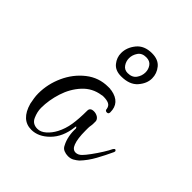

<svg xmlns="http://www.w3.org/2000/svg" viewBox="-131 -486 582 582"><g transform="rotate(45 160.0 -195.5)"><path d="M94 16Q51 16 36 -38Q34 -48 32.5 -57.5Q31 -67 31 -77Q31 -117 48 -154.5Q65 -192 96 -216.5Q127 -241 167 -241H175Q177 -240 182 -240Q226 -232 226 -191Q226 -183 219 -183Q211 -183 211 -191Q209 -202 200.5 -206Q192 -210 178 -210Q172 -210 170 -209Q136 -204 113 -179Q90 -154 79 -119.5Q68 -85 68 -52Q68 -35 76 -17Q84 1 105 1Q119 1 132 -10.5Q145 -22 154 -39Q165 -60 169 -85Q173 -110 173 -145Q173 -158 189 -158Q198 -158 206 -153Q213 -148 214 -141Q214 -136 214 -130.5Q214 -125 213 -120Q212 -115 212 -109Q212 -103 212 -98Q212 -64 219 -46Q225 -30 238 -30Q248 -30 257 -39Q264 -46 275 -61Q286 -76 296 -92Q306 -108 310 -117Q313 -122 316 -122Q318 -122 319.5 -119.5Q321 -117 319 -113Q308 -89 294.5 -64.5Q281 -40 263 -21Q256 -15 248 -10.5Q240 -6 229 -6Q220 -6 211.5 -9.5Q203 -13 199 -22Q192 -35 189 -51Q186 -67 187 -82Q185 -87 184 -87Q182 -87 182 -83Q177 -37 150 -10Q124 16 94 16ZM172 -291Q147 -291 134.5 -306.5Q122 -322 122 -341Q122 -365 139 -386Q156 -407 189 -407Q216 -407 229.5 -390.5Q243 -374 243 -353Q243 -331 225.5 -311Q208 -291 172 -291ZM179 -312Q198 -312 207 -324.5Q216 -337 216 -352Q216 -365 208.5 -375.5Q201 -386 185 -386Q167 -386 158.5 -373.5Q150 -361 150 -347Q150 -334 157.5 -323Q165 -312 179 -312Z"/></g></svg>

Font: Puppies Play
Style: Regular
Weight: 400
Designer: Robert E. Leuschke
Foundry: Robert E. Leuschke
Version: Version 1.010; ttfautohint (v1.8.3)